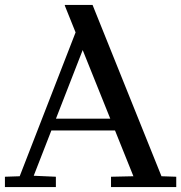

<svg xmlns="http://www.w3.org/2000/svg" viewBox="-20 -760 736 780"><path d="M356 -740 636 -44 696 -42V0H431V-42L522 -44L243 -738L244 -740ZM117 -46 207 -42V0H0V-42L60 -44L311 -690L355 -657ZM496 -230H162V-278H496Z"/></svg>

Font: Minipax
Style: Regular
Weight: 400
Designer: Raphaël Ronot
Foundry: Velvetyne Type Foundry
Version: Version 1.000